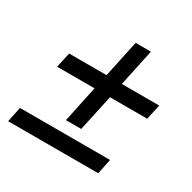

<svg xmlns="http://www.w3.org/2000/svg" viewBox="-134 -715 848 849"><g transform="rotate(30 290.0 -291.0)"><path d="M229 -132 268 -317H77L94 -394H285L325 -582H403L363 -394H554L537 -317H347L307 -132ZM10 0 26 -77H486L470 0Z"/></g></svg>

Font: Sometype Mono Medium
Style: Italic
Weight: 500
Italic angle: -12°
Monospace: yes
Designer: Ryoichi Tsunekawa
Foundry: Dharma Type
Version: Version 1.000; ttfautohint (v1.8.3)